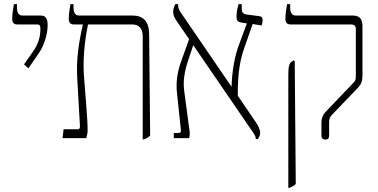

<svg xmlns="http://www.w3.org/2000/svg" viewBox="-20 -667 1823 927"><path d="M117 -337 166 -408C193 -447 210 -502 210 -545C210 -581 199 -592 175 -592H89C71 -592 62 -604 62 -630V-647H47C42 -620 39 -594 39 -579C39 -558 45 -549 64 -549H159C173 -549 175 -542 175 -528C175 -491 166 -456 140 -419L96 -356Z M282 0H396C401 -14 403 -24 403 -41C403 -96 391 -216 385 -306C380 -378 388 -468 405 -549H619C650 -549 669 -530 669 -492V6H675C688 1 698 -5 705 -12L700 -505C699 -564 671 -592 620 -592H362C344 -592 335 -605 335 -630V-647H320C315 -620 312 -594 312 -579C312 -559 318 -549 337 -549H380V-548C358 -452 348 -373 353 -288L366 -58C366 -49 364 -43 356 -43H287Z M819 0H893C898 -15 897 -28 892 -58L870 -224C862 -272 871 -322 887 -371L913 -449L1198 -33C1209 -17 1215 -9 1215 4H1225C1231 -3 1236 -13 1236 -26C1236 -42 1227 -60 1211 -83L1128 -205C1128 -326 1140 -380 1162 -443L1200 -551L1243 -544C1246 -554 1248 -562 1248 -570C1248 -581 1243 -588 1232 -589L1171 -597C1152 -600 1147 -606 1147 -632V-647H1132C1125 -624 1122 -605 1122 -588C1122 -567 1128 -561 1146 -558L1172 -554L1132 -446C1114 -397 1100 -325 1098 -248L856 -602C846 -616 840 -627 840 -641V-647H826C821 -635 816 -623 816 -610C816 -598 820 -583 834 -564L893 -478L854 -369C834 -313 829 -263 835 -213L853 -43C855 -29 852 -25 840 -25H819Z M1551 7C1563 7 1569 0 1569 -10V-75C1569 -92 1571 -100 1584 -114L1707 -242C1723 -259 1730 -272 1730 -307V-539C1730 -568 1722 -592 1684 -592H1408C1390 -592 1381 -605 1381 -631V-647H1366C1361 -620 1358 -594 1358 -579C1358 -559 1364 -549 1383 -549H1675C1690 -549 1698 -542 1698 -527V-301C1698 -282 1696 -276 1683 -264L1557 -132C1539 -114 1532 -96 1532 -75V-10C1532 0 1540 7 1551 7ZM1372 240H1378C1390 235 1401 229 1408 221L1403 -371L1399 -376L1388 -369C1376 -361 1372 -345 1372 -305Z"/></svg>

Font: Noto Serif Hebrew SemiCondensed ExtraLight
Style: Regular
Weight: 200
Width: 4
Designer: Monotype Design Team
Foundry: Monotype Imaging Inc.
Version: Version 2.004